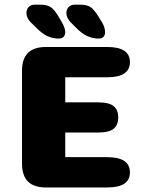

<svg xmlns="http://www.w3.org/2000/svg" viewBox="-20 -826 659 846"><path d="M552.5 -552.5Q552.5 -485.5 452.5 -485.5H267.5V-375H410.5Q461.5 -375 481.2 -358Q501 -341 501 -308.5Q501 -276 481.2 -259Q461.5 -242 410.5 -242H267.5V-133.5H452.5Q552.5 -133.5 552.5 -66.5Q552.5 0 452.5 0H182Q77 0 77 -105V-514.5Q77 -619 182 -619H452.5Q552.5 -619 552.5 -552.5ZM239.5 -656Q212 -656 188.5 -667Q165 -678 139.5 -704L116 -727Q105.5 -737.5 101 -748.2Q96.5 -759 96.5 -769Q96.5 -784.5 106.2 -795Q116 -805.5 133 -805.5H156Q188 -805.5 204.5 -794Q221 -782.5 241 -748L251 -731Q267.5 -702.5 267.5 -684.5Q267.5 -671.5 260.2 -663.8Q253 -656 239.5 -656ZM415.5 -656Q388.5 -656 364.5 -667Q340.5 -678 315 -704L292 -727Q272.5 -747 272.5 -769Q272.5 -784.5 282.5 -795Q292.5 -805.5 309.5 -805.5H332Q364 -805.5 380.2 -793.8Q396.5 -782 417 -748L427.5 -731Q436 -717.5 439.5 -705.8Q443 -694 443 -684.5Q443 -671.5 436 -663.8Q429 -656 415.5 -656Z"/></svg>

Font: Sono ExtraLight Monospace ExtraBold
Style: Regular
Weight: 800
Version: Version 2.112